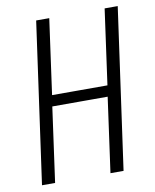

<svg xmlns="http://www.w3.org/2000/svg" viewBox="-80 -762 663 823"><g transform="rotate(-10 251.5 -350.0)"><path d="M134 -700H191L142 -347L133 -373H397L383 -347L432 -700H489L391 0H334L383 -353L390 -325H126L142 -353L93 0H36Z"/></g></svg>

Font: Pathway Extreme Condensed Thin
Style: Italic
Weight: 250
Width: 3
Italic angle: -8°
Version: Version 1.001;gftools[0.9.26]